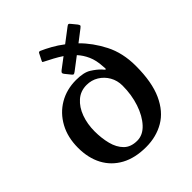

<svg xmlns="http://www.w3.org/2000/svg" viewBox="-217 -922 1068 1068"><g transform="rotate(-45 317.5 -388.0)"><path d="M283 -625 346.5 -673Q322.5 -689 297.8 -702.2Q273 -715.5 250 -727Q244 -730 241.2 -731.8Q238.5 -733.5 241.5 -740L261.5 -779.5Q265.5 -789 275.5 -785Q303 -773 335 -755.2Q367 -737.5 399 -713L478.5 -773.5Q487.5 -780.5 491.5 -779.8Q495.5 -779 501.5 -771.5L526.5 -741Q532.5 -732.5 532.8 -728.2Q533 -724 522.5 -716L455.5 -664.5Q512 -609 552.2 -530.8Q592.5 -452.5 592.5 -350Q592.5 -222.5 556.2 -143Q520 -63.5 457 -26.8Q394 10 313.5 10Q227 10 166.5 -23Q106 -56 74.2 -115.5Q42.5 -175 42.5 -255Q42.5 -337.5 76.5 -399.5Q110.5 -461.5 169 -495.8Q227.5 -530 301.5 -530Q362 -530 393.5 -510Q425 -490 444 -470Q451 -463 454.2 -458.2Q457.5 -453.5 460.5 -455Q463 -456.5 462.5 -462Q462 -467.5 461 -480Q458.5 -527 442.8 -562.5Q427 -598 402.5 -624.5L329 -568.5Q319 -561 314.8 -561.2Q310.5 -561.5 304 -570L278.5 -601.5Q273 -609 273.8 -613.5Q274.5 -618 283 -625ZM172.5 -255Q172.5 -200.5 184.5 -153.8Q196.5 -107 225 -78.5Q253.5 -50 303.5 -50Q348.5 -50 384.5 -88.8Q420.5 -127.5 441.5 -190Q462.5 -252.5 462.5 -325Q462.5 -365 443.8 -397.8Q425 -430.5 393.5 -449.8Q362 -469 323.5 -469Q275.5 -469 241.8 -439.2Q208 -409.5 190.2 -360.8Q172.5 -312 172.5 -255Z"/></g></svg>

Font: Besley* Condensed Semi
Style: Regular
Weight: 600
Width: 3
Designer: Owen Earl
Foundry: indestructible type*
Version: Version 3.000; ttfautohint (v1.8.3)